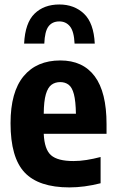

<svg xmlns="http://www.w3.org/2000/svg" viewBox="-20 -825 516 856"><path d="M289.5 10.5Q152.5 10.5 89.8 -56Q27 -122.5 27 -275.5Q27 -415 85.2 -485.2Q143.5 -555.5 249 -555.5Q349.5 -555.5 402.2 -485Q455 -414.5 455 -271.5V-228.5H175Q178 -159 207.5 -133Q237 -107 307.5 -107Q336 -107 366 -111.8Q396 -116.5 428.5 -125V-8Q355.5 10.5 289.5 10.5ZM248.5 -459Q226 -459 209.8 -447.2Q193.5 -435.5 184.5 -405Q175.5 -374.5 175 -318H318.5Q317.5 -374.5 309.5 -405Q301.5 -435.5 286 -447.2Q270.5 -459 248.5 -459ZM87.5 -630.5Q92 -723 134 -764Q176 -805 244.5 -805Q311 -805 354.5 -763.8Q398 -722.5 402.5 -630.5H312.5Q310 -685 292 -707.2Q274 -729.5 244.5 -729.5Q213 -729.5 196.2 -707.2Q179.5 -685 177.5 -630.5Z"/></svg>

Font: Encode Sans Condensed Condensed
Style: Bold
Weight: 700
Width: 3
Designer: Multiple Designers
Foundry: Impallari Type
Version: Version 3.000; ttfautohint (v1.8.3) -l 8 -r 50 -G 200 -x 14 